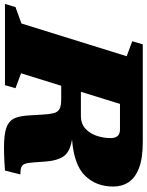

<svg xmlns="http://www.w3.org/2000/svg" viewBox="66 -844 752 985"><g transform="rotate(90 442.5 -351.0)"><path d="M325.5 -82.5 402 -54 386.5 0H-30.5L-14 -54L70 -84.5L238 -624.5L161 -653L177 -707H677Q761 -707 811.2 -687.8Q861.5 -668.5 884 -634.5Q906.5 -600.5 906.5 -555.5Q906.5 -467.5 851 -410.8Q795.5 -354 664.5 -344Q728.5 -334 751.2 -301.2Q774 -268.5 778.5 -205L782.5 -148.5Q784.5 -118.5 789.5 -103.8Q794.5 -89 807.2 -84Q820 -79 844.5 -79L824.5 0Q730 7 674.5 4.2Q619 1.5 591.2 -13Q563.5 -27.5 553.8 -54.8Q544 -82 541.5 -124L537.5 -192Q535.5 -228.5 530.2 -249.5Q525 -270.5 509.2 -279.5Q493.5 -288.5 459 -288.5H389.5ZM543 -389.5Q585 -389.5 610.2 -413.2Q635.5 -437 646.8 -472.2Q658 -507.5 658 -542Q658 -590 614 -590H482.5L420.5 -389.5Z"/></g></svg>

Font: Newsreader 6pt ExtraBold
Style: Italic
Weight: 800
Italic angle: -17°
Designer: Hugues Gentile
Foundry: Production Type
Version: Version 1.003; ttfautohint (v1.8.3)